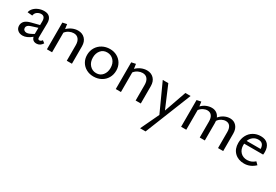

<svg xmlns="http://www.w3.org/2000/svg" viewBox="46 -1339 3656 2545"><g transform="rotate(30 1873.5 -67.0)"><path d="M450 -50Q416 5 360 5Q330 5 310.5 -10Q291 -25 284 -55Q211 5 148 5Q101 5 72 -21Q43 -47 43 -89Q43 -129 70.5 -158Q98 -187 163 -203L281 -233L282 -288Q283 -368 223 -368Q190 -368 162 -348.5Q134 -329 128 -290L53 -297Q59 -332 86 -360.5Q113 -389 153.5 -405.5Q194 -422 239 -422Q297 -422 325 -389.5Q353 -357 352 -299L349 -85Q349 -52 373 -52Q384 -52 395 -58.5Q406 -65 414 -78ZM175 -54Q195 -54 219.5 -64.5Q244 -75 279 -96V-99L280 -190L182 -159Q123 -141 123 -101Q123 -80 137.5 -67Q152 -54 175 -54Z M903 -266V0H824V-239Q824 -297 798 -330Q772 -363 724 -363Q691 -363 657 -347Q623 -331 599 -300V0H520V-409L585 -423L595 -352Q629 -386 671.5 -404Q714 -422 757 -422Q822 -422 862.5 -380Q903 -338 903 -266Z M1018 -202Q1018 -265 1047.5 -315Q1077 -365 1129 -393.5Q1181 -422 1246 -422Q1306 -422 1354.5 -395Q1403 -368 1430.5 -320.5Q1458 -273 1458 -214Q1458 -151 1429 -101Q1400 -51 1348.5 -23Q1297 5 1232 5Q1171 5 1122 -22Q1073 -49 1045.5 -96Q1018 -143 1018 -202ZM1375 -206Q1375 -277 1335 -320.5Q1295 -364 1235 -364Q1174 -364 1138 -320Q1102 -276 1102 -211Q1102 -140 1142 -96Q1182 -52 1242 -52Q1303 -52 1339 -96.5Q1375 -141 1375 -206Z M1957 -266V0H1878V-239Q1878 -297 1852 -330Q1826 -363 1778 -363Q1745 -363 1711 -347Q1677 -331 1653 -300V0H1574V-409L1639 -423L1649 -352Q1683 -386 1725.5 -404Q1768 -422 1811 -422Q1876 -422 1916.5 -380Q1957 -338 1957 -266Z M2479 -416 2197 289H2113L2246 8L2053 -416H2138L2281 -79L2399 -416Z M3218 -266V0H3139V-245Q3139 -301 3116.5 -332Q3094 -363 3050 -363Q3020 -363 2988.5 -346.5Q2957 -330 2935 -299Q2937 -279 2937 -266V0H2859V-245Q2859 -301 2835.5 -332Q2812 -363 2769 -363Q2739 -363 2707.5 -347Q2676 -331 2653 -301V0H2574V-409L2639 -423L2649 -354Q2681 -388 2721.5 -405Q2762 -422 2803 -422Q2845 -422 2876 -401.5Q2907 -381 2923 -343Q2956 -382 2998 -402Q3040 -422 3083 -422Q3143 -422 3180.5 -380Q3218 -338 3218 -266Z M3705 -64Q3632 6 3538 6Q3448 6 3392.5 -48Q3337 -102 3337 -194Q3337 -260 3365 -312Q3393 -364 3442.5 -392.5Q3492 -421 3554 -421Q3627 -421 3665 -379.5Q3703 -338 3703 -265Q3703 -238 3700 -224H3410Q3409 -217 3409 -203Q3409 -136 3447.5 -95.5Q3486 -55 3551 -55Q3614 -55 3667 -102ZM3420 -272H3634Q3631 -365 3549 -365Q3504 -365 3470 -340Q3436 -315 3420 -272Z"/></g></svg>

Font: Ysabeau Medium
Style: Regular
Weight: 500
Designer: Christian Thalmann (Catharsis Fonts)
Version: Version 0.003